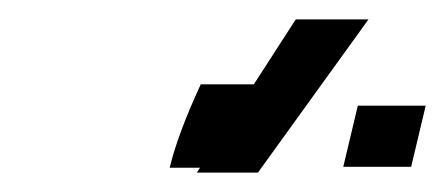

<svg xmlns="http://www.w3.org/2000/svg" viewBox="-20 -693 459 198"><path d="M187 -606H266L220 -520H155Q163 -554 187 -606ZM334 -521 349 -584H419L404 -521ZM183 -515 285 -673H360L246 -515Z"/></svg>

Font: Coval
Style: Light Italic
Weight: 300
Foundry: Context Ltd
Version: Version 001.000